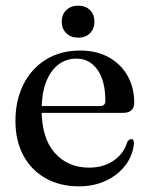

<svg xmlns="http://www.w3.org/2000/svg" viewBox="-20 -647 527 678"><path d="M454 -283Q454 -266.5 444 -257.5Q434 -248.5 415 -248.5H99V-272.5H333Q352 -272.5 352 -290Q352 -362 324 -401Q296 -440 250 -440Q213 -440 185.2 -418.2Q157.5 -396.5 142.2 -356Q127 -315.5 127 -259.5Q127 -159 173.5 -107Q220 -55 294.5 -55Q344.5 -55 380.8 -79.5Q417 -104 429 -145Q433.5 -151.5 436.8 -153.8Q440 -156 443.5 -156Q448.5 -156 450.8 -151.8Q453 -147.5 453 -141Q449.5 -99 423.5 -64.2Q397.5 -29.5 354.8 -9.2Q312 11 258.5 11Q192 11 141.2 -17.5Q90.5 -46 62.5 -98Q34.5 -150 34.5 -220Q34.5 -291.5 62.2 -347.8Q90 -404 141.5 -436.2Q193 -468.5 263 -468.5Q321 -468.5 364 -444.8Q407 -421 430.5 -379.2Q454 -337.5 454 -283ZM256 -514Q230 -514 214 -529.8Q198 -545.5 198 -570.5Q198 -595.5 214 -611.2Q230 -627 256 -627Q282.5 -627 298 -611.2Q313.5 -595.5 313.5 -570.5Q313.5 -546 298 -530Q282.5 -514 256 -514Z"/></svg>

Font: Fraunces 60pt
Style: Regular
Weight: 400
Version: Version 1.000;[b76b70a41]